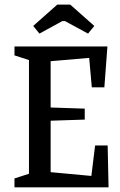

<svg xmlns="http://www.w3.org/2000/svg" viewBox="-20 -802 515 822"><path d="M148.9 -658.2 122.1 -690.9 225.1 -782.2H280.8L383.8 -690.9L356.9 -658.2L257.8 -711.9H247.1ZM42 0V-38.1L104 -58.1V-544.9L42 -564.9V-603H439.9L426.8 -428.2H373L361.8 -554.2L196.8 -540V-341.8L342.8 -336.9V-290L196.8 -285.2V-64.9L371.1 -48.8L387.2 -179.2H440.9L444.8 0Z"/></svg>

Font: Grenze
Style: Regular
Weight: 400
Designer: Renata Polastri
Foundry: Omnibus-Type
Version: Version 1.002;PS 001.002;hotconv 1.0.88;makeotf.lib2.5.64775